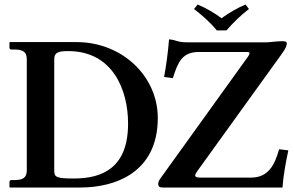

<svg xmlns="http://www.w3.org/2000/svg" viewBox="-20 -833 1306 853"><path d="M24 0H338C487 0 681 -63 681 -309C681 -494 523 -646 320 -646H24L22 -644V-621C22 -616 26 -613 30 -613H44C84 -613 99 -601 99 -569V-77C99 -45 84 -33 44 -33H30C26 -33 22 -30 22 -24V-2ZM221 -75V-571C221 -603 247 -606 283 -606C480 -606 549 -435 549 -284C549 -88 436 -40 308 -40C230 -40 221 -46 221 -75ZM1235 0C1239 -56 1250 -113 1261 -165L1220 -170C1200 -98 1171 -44 1095 -44H872C841 -44 843 -53 856 -72L1230 -591C1250 -619 1254 -629 1254 -640C1254 -647 1251 -650 1232 -650C1219 -650 1200 -648 1169 -645H812C765 -645 768 -655 731 -658C727 -604 717 -532 709 -491L748 -486C770 -555 788 -602 863 -602H1078C1096 -602 1087 -589 1080 -579L691 -38C685 -30 683 -22 683 -15C683 -5 688 0 702 0ZM943 -698H986C1016 -732 1048 -764 1086 -793L1071 -813C1033 -797 1001 -778 964 -752C931 -777 897 -796 858 -813L842 -793C878 -765 913 -735 943 -698Z"/></svg>

Font: Libertinus Serif Semibold
Style: Regular
Weight: 600
Designer: Philipp H. Poll, Khaled Hosny
Foundry: Caleb Maclennan
Version: Version 7.050;RELEASE